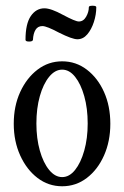

<svg xmlns="http://www.w3.org/2000/svg" viewBox="-20 -639 433 670"><path d="M197 11Q149 11 111 -18Q73 -47 50.5 -96.5Q28 -146 28 -207Q28 -269 50.5 -318Q73 -367 111 -396Q149 -425 197 -425Q245 -425 283 -396Q321 -367 343 -318Q365 -269 365 -207Q365 -146 343 -96.5Q321 -47 283 -18Q245 11 197 11ZM197 -21Q222 -21 242 -46Q262 -71 274 -113.5Q286 -156 286 -208Q286 -261 274 -303.5Q262 -346 242 -371Q222 -396 197 -396Q172 -396 151.5 -371Q131 -346 119 -303.5Q107 -261 107 -208Q107 -156 119 -113.5Q131 -71 151.5 -46Q172 -21 197 -21ZM250 -502Q232 -502 186 -525Q143 -548 128 -548Q112 -548 104 -535Q96 -522 95 -500Q94 -494 81.5 -494Q69 -494 69 -500Q69 -556 87.5 -583Q106 -610 135 -610Q158 -610 200 -587Q243 -564 255 -564Q271 -564 280.5 -580.5Q290 -597 290 -614Q290 -619 303 -619Q316 -619 316 -614Q316 -588 307.5 -562Q299 -536 284.5 -519Q270 -502 250 -502Z"/></svg>

Font: Junicode Two Beta Condensed
Style: Regular
Weight: 400
Width: 3
Designer: Peter S. Baker
Foundry: Briery Creek Software
Version: Version 1.053; ttfautohint (v1.8.4)